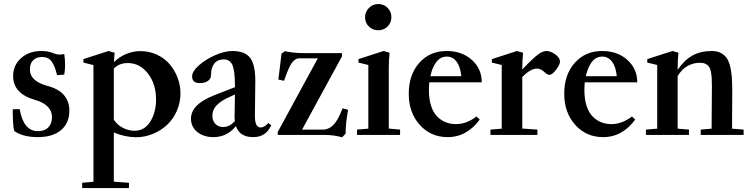

<svg xmlns="http://www.w3.org/2000/svg" viewBox="-20 -683 3800 972"><path d="M171.9 11.2Q95.7 11.2 51.8 -20Q44.4 -50.8 44.4 -129.9L79.6 -130.4Q99.1 -19 171.9 -19Q205.6 -19 224.4 -38.1Q243.2 -57.1 243.2 -90.3Q243.2 -120.1 221.9 -142.6Q200.7 -165 158.7 -176.8Q46.4 -208.5 46.4 -297.9Q46.4 -352.5 86.7 -388.7Q127 -424.8 189.5 -424.8Q225.6 -424.8 251.5 -413.1Q276.4 -402.3 305.2 -409.7Q309.6 -382.8 309.6 -354Q309.6 -330.6 305.2 -305.2L269 -302.7Q257.8 -349.1 241.5 -371.8Q225.1 -394.5 192.4 -394.5Q164.1 -394.5 147.7 -377.9Q131.3 -361.3 131.3 -331.1Q131.3 -272 220.7 -248Q331.1 -218.8 331.1 -122.1Q331.1 -59.6 288.8 -24.2Q246.6 11.2 171.9 11.2Z M396 269V242.2L453.1 237.3V-353.5L402.3 -366.2V-383.8L529.3 -424.8L560.5 -416Q558.1 -396.5 557.1 -368.2Q584.5 -396 619.9 -410.2Q655.3 -424.3 690.4 -424.3Q736.3 -424.3 775.4 -405.8Q814.5 -387.2 839.8 -356.9Q865.2 -326.7 879.4 -288.8Q893.6 -251 893.6 -210.9Q893.6 -163.1 874.8 -120.8Q856 -78.6 825 -50Q793.9 -21.5 753.2 -4.9Q712.4 11.7 669.4 11.7Q614.3 11.7 556.2 -12.2V236.8L632.8 242.2V269ZM556.2 -334.5V-77.1Q572.3 -51.3 601.6 -36.1Q630.9 -21 661.6 -21Q711.9 -21 741 -67.6Q770 -114.3 770 -179.2Q770 -257.8 729 -310.8Q688 -363.8 626.5 -363.8Q583.5 -363.8 556.2 -335.9Z M1060.5 11.2Q1010.7 11.2 978.8 -14.9Q946.8 -41 946.8 -82Q946.8 -154.8 1063.5 -200.2L1169.4 -241.7V-248.5Q1169.4 -323.7 1157 -353Q1144.5 -382.3 1112.3 -382.3Q1082 -382.3 1065.2 -361.6Q1048.3 -340.8 1048.3 -302.7Q1048.3 -284.7 1032.7 -273.4Q1017.1 -262.2 991.2 -262.2Q952.6 -262.2 952.6 -296.9Q952.6 -321.3 986.6 -351.8Q1020.5 -382.3 1069.1 -403.6Q1117.7 -424.8 1156.2 -424.8Q1219.7 -424.8 1246.1 -390.4Q1272.5 -356 1272.5 -273.4Q1272.5 -215.3 1270.5 -98.1Q1269.5 -37.6 1299.8 -37.6Q1318.4 -37.6 1338.4 -60.5L1353 -48.8Q1327.1 11.2 1261.7 11.2Q1193.4 11.2 1174.3 -44.4Q1128.9 11.2 1060.5 11.2ZM1055.2 -98.1Q1055.2 -71.3 1070.3 -55.7Q1085.4 -40 1110.8 -40Q1141.1 -40 1168.5 -68.8Q1167.5 -76.2 1167.5 -92.8Q1168.5 -130.4 1169.4 -204.6L1142.6 -192.4Q1097.7 -172.4 1076.4 -149.7Q1055.2 -127 1055.2 -98.1Z M1711.9 12.2Q1670.4 0 1620.6 0H1386.2V-15.1L1588.9 -387.7H1494.6Q1472.7 -387.7 1454.1 -359.9Q1441.9 -341.8 1418 -273.9L1389.2 -280.3L1405.3 -411.6L1421.9 -423.8Q1465.8 -414.1 1521 -414.1H1711.4V-397.9L1509.3 -26.9H1614.3Q1644.5 -26.9 1667.7 -50.3Q1690.9 -73.7 1714.4 -134.8L1742.2 -127Q1729.5 -58.1 1729.5 -6.3Z M1894.5 -529.8Q1866.7 -529.8 1847.4 -548.8Q1828.1 -567.9 1828.1 -596.2Q1828.1 -623 1847.7 -642.8Q1867.2 -662.6 1894.5 -662.6Q1922.9 -662.6 1942.1 -643.6Q1961.4 -624.5 1961.4 -596.2Q1961.4 -567.9 1942.1 -548.8Q1922.9 -529.8 1894.5 -529.8ZM1787.6 0V-26.9L1844.7 -31.7V-354L1794.9 -366.2V-383.8L1921.9 -424.8L1952.1 -416Q1948.2 -377 1948.2 -334.5V-32.2L2005.4 -26.9V0Z M2246.1 11.2Q2160.6 11.2 2105 -50.8Q2049.3 -112.8 2049.3 -208.5Q2049.3 -304.7 2102.5 -364.7Q2155.8 -424.8 2241.2 -424.8Q2318.4 -424.8 2368.7 -379.9Q2418.9 -335 2418.9 -266.1H2153.3Q2151.4 -248 2151.4 -226.1Q2151.4 -181.2 2162.4 -147.2Q2173.3 -113.3 2192.9 -93.5Q2212.4 -73.7 2236.3 -64.2Q2260.3 -54.7 2288.6 -54.7Q2341.8 -54.7 2392.1 -93.3L2408.7 -78.1Q2379.9 -37.1 2338.4 -12.9Q2296.9 11.2 2246.1 11.2ZM2242.2 -396.5Q2209.5 -396.5 2188.7 -368.9Q2168 -341.3 2158.7 -297.4H2315.4Q2310.5 -345.7 2291.3 -371.1Q2272 -396.5 2242.2 -396.5Z M2462.9 0V-26.9L2520 -31.7V-354L2470.2 -366.2V-383.8L2597.2 -424.8L2627.9 -416Q2624 -377 2624 -334.5V-331.1Q2679.2 -390.1 2708 -410.2Q2729.5 -424.8 2745.6 -424.8Q2767.6 -424.8 2791.3 -407.5Q2814.9 -390.1 2814.9 -371.6Q2814.9 -356.4 2795.4 -330.3Q2775.9 -304.2 2761.7 -304.2Q2752 -304.2 2740.2 -314.9Q2717.8 -335.9 2699.2 -335.9Q2665.5 -335.9 2624 -293V-32.2L2700.7 -26.9V0Z M3033.2 11.2Q2947.8 11.2 2892.1 -50.8Q2836.4 -112.8 2836.4 -208.5Q2836.4 -304.7 2889.6 -364.7Q2942.9 -424.8 3028.3 -424.8Q3105.5 -424.8 3155.8 -379.9Q3206.1 -335 3206.1 -266.1H2940.4Q2938.5 -248 2938.5 -226.1Q2938.5 -181.2 2949.5 -147.2Q2960.4 -113.3 2980 -93.5Q2999.5 -73.7 3023.4 -64.2Q3047.4 -54.7 3075.7 -54.7Q3128.9 -54.7 3179.2 -93.3L3195.8 -78.1Q3167 -37.1 3125.5 -12.9Q3084 11.2 3033.2 11.2ZM3029.3 -396.5Q2996.6 -396.5 2975.8 -368.9Q2955.1 -341.3 2945.8 -297.4H3102.5Q3097.7 -345.7 3078.4 -371.1Q3059.1 -396.5 3029.3 -396.5Z M3250 0V-26.9L3307.1 -31.7V-354L3256.8 -366.2V-383.8L3384.3 -424.8L3414.6 -416Q3410.6 -377 3410.6 -334.5V-329.1Q3443.8 -378.9 3485.6 -401.9Q3527.3 -424.8 3584 -424.8Q3609.9 -424.8 3628.2 -415.5Q3646.5 -406.2 3658 -390.4Q3669.4 -374.5 3676 -348.4Q3682.6 -322.3 3684.8 -293.2Q3687 -264.2 3687 -223.1Q3687 -94.7 3686 -31.7L3744.6 -26.9V0H3527.3V-26.9L3582.5 -31.7Q3584 -239.7 3584 -244.6Q3584 -271 3583 -287.4Q3582 -303.7 3578.9 -320.1Q3575.7 -336.4 3569.3 -345.2Q3563 -354 3552 -359.6Q3541 -365.2 3524.9 -365.2Q3452.1 -365.2 3410.6 -298.3V-31.7L3467.8 -26.9V0Z"/></svg>

Font: Elstob 18pt SemiBold
Style: Regular
Weight: 600
Designer: Peter S. Baker
Version: Version 1.015